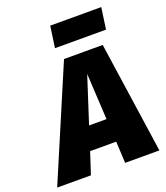

<svg xmlns="http://www.w3.org/2000/svg" viewBox="-224 -1018 975 1128"><g transform="rotate(-20 263.0 -454.0)"><path d="M355 -135H192L148 0H-63L233 -696H475L576 0H362ZM347 -279 331 -567 238 -279ZM205 -774 224 -908H543L524 -774Z"/></g></svg>

Font: FiraGO Heavy
Style: Italic
Weight: 900
Italic angle: -8°
Designer: bBox Type GmbH
Foundry: bBox Type GmbH
Version: Version 1.001